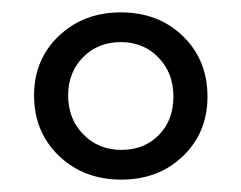

<svg xmlns="http://www.w3.org/2000/svg" viewBox="-20 -683 389 310"><path d="M35 -529Q35 -587 75 -625Q115 -663 175 -663Q236 -663 275.5 -624.5Q315 -586 315 -527Q315 -469 275.5 -431Q236 -393 176 -393Q115 -393 75 -431.5Q35 -470 35 -529ZM260 -527Q260 -565 236 -590Q212 -615 175 -615Q138 -615 114 -590.5Q90 -566 90 -529Q90 -491 114.5 -466Q139 -441 176 -441Q213 -441 236.5 -465Q260 -489 260 -527Z"/></svg>

Font: Ysabeau
Style: Regular
Weight: 400
Designer: Christian Thalmann (Catharsis Fonts)
Version: Version 0.003